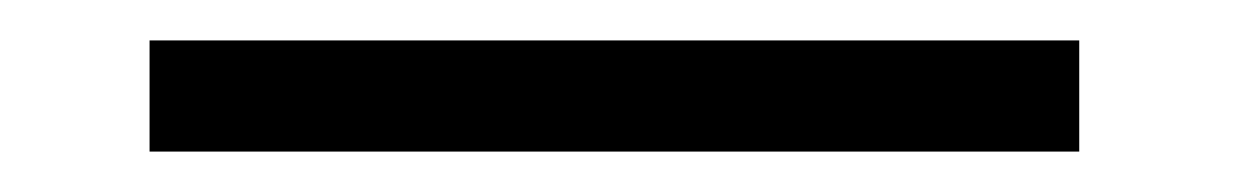

<svg xmlns="http://www.w3.org/2000/svg" viewBox="-20 42 612 95"><path d="M514 62V117H54V62Z"/></svg>

Font: SUITE Light
Style: Regular
Weight: 300
Designer: Sun
Foundry: Sun
Version: Version 2.040